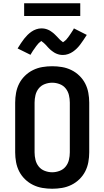

<svg xmlns="http://www.w3.org/2000/svg" viewBox="-20 -1149 640 1177"><path d="M300 8Q270 8 240 3Q210 -2 182.5 -15.5Q155 -29 133 -50.5Q111 -72 97.5 -98.5Q84 -125 78.5 -155Q73 -185 73 -215V-520Q73 -550 78.5 -580Q84 -610 97.5 -636.5Q111 -663 133 -684.5Q155 -706 182.5 -719.5Q210 -733 240 -738Q270 -743 300 -743Q330 -743 360 -738Q390 -733 417.5 -719.5Q445 -706 467 -684.5Q489 -663 502.5 -636.5Q516 -610 521.5 -580Q527 -550 527 -520V-215Q527 -185 521.5 -155Q516 -125 502.5 -98.5Q489 -72 467 -50.5Q445 -29 417.5 -15.5Q390 -2 360 3Q330 8 300 8ZM300 -93Q323 -93 345.5 -101.5Q368 -110 382.5 -128Q397 -146 402.5 -169Q408 -192 408 -215V-520Q408 -543 402.5 -566Q397 -589 382.5 -607Q368 -625 345.5 -633.5Q323 -642 300 -642Q277 -642 254.5 -633.5Q232 -625 217.5 -607Q203 -589 197.5 -566Q192 -543 192 -520V-215Q192 -192 197.5 -169Q203 -146 217.5 -128Q232 -110 254.5 -101.5Q277 -93 300 -93ZM366 -812Q361 -812 355.5 -812.5Q350 -813 345 -814Q340 -815 335.5 -816.5Q331 -818 326 -820Q321 -822 316.5 -824.5Q312 -827 308.5 -829.5Q305 -832 300 -835.5Q295 -839 291 -842.5Q287 -846 283.5 -849.5Q280 -853 276.5 -856.5Q273 -860 270 -863.5Q267 -867 263 -871.5Q259 -876 255 -879.5Q251 -883 247.5 -886.5Q244 -890 239 -893Q234 -896 234 -898L231 -896Q228 -893 225 -891Q222 -889 219 -886Q216 -883 214.5 -881.5Q213 -880 211.5 -878Q210 -876 208.5 -874Q207 -872 205 -870Q203 -868 201.5 -865.5Q200 -863 198 -860.5Q196 -858 194 -855Q192 -852 190 -849Q188 -846 185.5 -843Q183 -840 181 -836.5Q179 -833 176.5 -829Q174 -825 171.5 -821Q169 -817 167 -813L88 -852Q99 -870 109 -885Q119 -900 128.5 -912Q138 -924 148.5 -934.5Q159 -945 172.5 -954.5Q186 -964 202 -969.5Q218 -975 234 -975Q239 -975 244.5 -974.5Q250 -974 255 -973Q260 -972 264.5 -970.5Q269 -969 274 -967Q279 -965 283.5 -962.5Q288 -960 291.5 -957.5Q295 -955 300 -951.5Q305 -948 309 -944.5Q313 -941 316.5 -937.5Q320 -934 323.5 -930.5Q327 -927 330 -924Q333 -921 337 -916.5Q341 -912 345 -908Q349 -904 352.5 -901Q356 -898 361 -894.5Q366 -891 366 -890L369 -892Q372 -894 375 -896.5Q378 -899 381 -901.5Q384 -904 385.5 -905.5Q387 -907 388.5 -909Q390 -911 391.5 -913Q393 -915 395 -917Q397 -919 398.5 -921.5Q400 -924 402 -926.5Q404 -929 406 -932Q408 -935 410 -938Q412 -941 414.5 -944.5Q417 -948 419 -951.5Q421 -955 423.5 -958.5Q426 -962 428.5 -966Q431 -970 433 -975L512 -935Q501 -918 491 -903Q481 -888 471.5 -875.5Q462 -863 451.5 -852.5Q441 -842 427.5 -832.5Q414 -823 398 -817.5Q382 -812 366 -812ZM128 -1051V-1129H472V-1051Z"/></svg>

Font: Iosevka Book
Style: Bold
Weight: 700
Designer: Belleve Invis
Foundry: Belleve Invis
Version: Version 28.0.7; ttfautohint (v1.8.3)